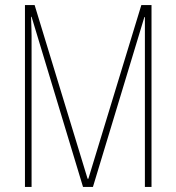

<svg xmlns="http://www.w3.org/2000/svg" viewBox="-20 -734 692 754"><path d="M306 0 104 -668H102Q103 -638 103.5 -620Q104 -602 104 -593Q104 -584 104 -579V0H78V-714H116L324 -32H327L535 -714H575V0H549V-575Q549 -580 549 -589.5Q549 -599 549 -618Q549 -637 549 -667H547L345 0Z"/></svg>

Font: Noto Sans Khmer ExtraCondensed Thin
Style: Regular
Weight: 250
Width: 2
Designer: Danh Hong and the Monotype Design Team
Foundry: Monotype Imaging Inc.
Version: Version 2.004